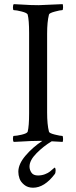

<svg xmlns="http://www.w3.org/2000/svg" viewBox="-20 -666 360 905"><path d="M162.1 -641.6Q177.7 -641.6 275.4 -646.5Q277.3 -640.6 277.3 -631.8Q277.3 -618.2 273.4 -618.2Q263.7 -618.2 238.3 -611.3Q212.9 -604.5 210.9 -597.7Q202.1 -564 202.1 -506.8V-135.7Q202.1 -78.6 210.9 -44.9Q212.9 -38.1 238.3 -31.7Q263.7 -25.4 273.4 -25.4Q277.3 -25.4 277.3 -10.7Q277.3 -2.9 275.4 2.9Q231.4 0.5 223.6 0Q184.6 23.4 151.9 56.6Q119.1 89.8 119.1 119.1Q119.1 134.3 128.2 147.7Q137.2 161.1 159.2 161.1Q176.3 161.1 191.7 155.3Q207 149.4 215.3 142.6Q223.6 135.7 230.2 129.9Q236.8 124 238.3 124Q238.8 124 239.7 125.5Q240.7 127 241.5 130.1Q242.2 133.3 242.2 136.7Q242.2 148.9 238.3 154.3Q189.5 218.8 135.7 218.8Q110.4 218.8 93.8 204.8Q77.1 190.9 71.8 175Q66.4 159.2 66.4 143.6Q66.4 107.4 100.3 67.6Q134.3 27.8 179.7 -2H162.1Q142.1 -2 124 -1.2Q106 -0.5 83 1Q60.1 2.4 44.9 2.9Q41 -1 41 -11.7Q41 -25.4 44.9 -25.4Q57.6 -25.4 82.3 -31.2Q106.9 -37.1 110.4 -44.9Q117.2 -71.3 117.2 -131.8V-510.7Q117.2 -571.3 110.4 -597.7Q106.9 -605.5 82 -611.8Q57.1 -618.2 44.9 -618.2Q41 -618.2 41 -630.9Q41 -642.6 44.9 -646.5Q60.1 -646 83 -644.5Q106 -643.1 124 -642.3Q142.1 -641.6 162.1 -641.6Z"/></svg>

Font: Amiri
Style: Regular
Weight: 400
Designer: Khaled Hosny
Version: Version 000.108